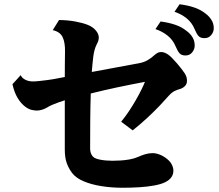

<svg xmlns="http://www.w3.org/2000/svg" viewBox="-20 -884 1040 910"><path d="M259.8 -789.1Q301.8 -788.6 336.4 -782.2Q371.1 -775.9 396 -766.1Q420.4 -756.3 434.3 -739.5Q448.2 -722.7 448.2 -706.1Q448.2 -697.8 445.6 -689.9Q442.9 -682.1 437 -670.9Q426.3 -649.4 421.9 -613.8Q419.9 -597.2 418.2 -579.3Q416.5 -561.5 415 -543Q420.4 -543.9 426 -544.9Q431.6 -545.9 437 -546.9Q487.8 -556.6 538.1 -565.7Q588.4 -574.7 637.2 -584Q661.6 -588.4 679 -598.4Q696.3 -608.4 710 -621.1Q717.8 -627.9 724.9 -632.3Q731.9 -636.7 740.2 -637.2Q757.3 -638.7 775.9 -626Q784.7 -620.1 795.7 -608.9Q806.6 -597.7 818.4 -584.2Q830.1 -570.8 839.6 -558.3Q849.1 -545.9 855 -537.1Q861.8 -526.4 864 -518.1Q866.2 -509.8 866.2 -500Q866.2 -485.8 856.2 -475.8Q846.2 -465.8 832 -461.9Q821.3 -459 808.1 -452.9Q794.9 -446.8 779.8 -430.2Q764.6 -412.6 739 -385.5Q713.4 -358.4 680.2 -327.4Q647 -296.4 608.9 -266.1L554.2 -307.1Q572.8 -329.6 590.6 -356.2Q608.4 -382.8 623.5 -409.2Q638.7 -435.5 649.9 -458.3Q661.1 -481 667 -496.1Q601.6 -483.9 536.9 -470.2Q472.2 -456.5 410.2 -440.9Q408.2 -377.9 407.7 -311.3Q407.2 -244.6 407.2 -181.2Q407.2 -164.1 413.3 -152.1Q419.4 -140.1 430.2 -134.8Q437.5 -130.9 451.2 -127.9Q464.8 -125 481 -123.5Q497.1 -122.1 512.2 -122.1Q528.8 -122.1 550.3 -123.3Q571.8 -124.5 594 -128.4Q616.2 -132.3 633.8 -140.1Q652.3 -148.4 669.2 -153.3Q686 -158.2 704.1 -158.2Q719.7 -158.2 738.5 -150.6Q757.3 -143.1 773.9 -128.9Q787.6 -117.7 794.7 -103Q801.8 -88.4 801.8 -75.2Q801.8 -39.6 762.2 -20Q742.7 -10.7 711.2 -4.9Q679.7 1 641.1 3.4Q602.5 5.9 562 5.9Q509.3 5.9 461.2 -1.7Q413.1 -9.3 376.7 -24.7Q340.3 -40 321.8 -64Q304.7 -86.9 295.9 -112.3Q287.1 -137.7 287.1 -175.8V-408.7Q273.9 -404.8 257.8 -398.9Q241.7 -393.1 227.3 -387Q212.9 -380.9 204.1 -375Q194.8 -369.1 180.9 -364.5Q167 -359.9 154.8 -359.9Q144 -359.9 129.6 -363.3Q115.2 -366.7 100.1 -377.9Q79.1 -393.6 63.2 -420.2Q47.4 -446.8 39.1 -484.9L78.1 -527.8Q84 -514.2 99.9 -506.1Q115.7 -498 136.2 -498Q147.5 -498 166 -500Q184.6 -502 203.4 -504.4Q222.2 -506.8 232.9 -508.8Q246.6 -511.2 260 -513.9Q273.4 -516.6 287.1 -519Q287.1 -552.2 287.4 -582.5Q287.6 -612.8 288.1 -638.2Q289.1 -682.1 276.9 -707.8Q264.6 -733.4 230 -741.2ZM741.2 -782.2Q780.3 -776.9 810.5 -766.6Q840.8 -756.3 863.8 -737.8Q880.9 -725.6 891.8 -708.3Q902.8 -690.9 902.8 -668Q902.8 -650.9 891.1 -636Q879.4 -621.1 858.9 -621.1Q840.3 -621.1 831.1 -631.3Q821.8 -641.6 812 -665Q799.3 -695.3 774.2 -715.3Q749 -735.4 716.8 -746.1ZM831.1 -863.8Q870.1 -858.9 900.4 -848.6Q930.7 -838.4 954.1 -819.8Q970.7 -807.6 981.9 -790Q993.2 -772.5 993.2 -750Q993.2 -732.9 981.2 -718Q969.2 -703.1 949.2 -703.1Q930.2 -703.1 920.9 -713.4Q911.6 -723.6 901.9 -747.1Q889.2 -777.3 864.3 -797.4Q839.4 -817.4 807.1 -828.1Z"/></svg>

Font: BIZ UDMincho
Style: Bold
Weight: 700
Monospace: yes
Designer: TypeBank Co., Ltd.
Foundry: Morisawa Inc.
Version: Version 1.06